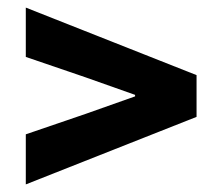

<svg xmlns="http://www.w3.org/2000/svg" viewBox="-20 -584 560 506"><path d="M48 -98V-230L206 -284L336 -330V-334L206 -380L48 -434V-564L498 -386V-276Z"/></svg>

Font: TypoPRO Source Sans Pro
Style: Italic
Weight: 900
Italic angle: -11°
Designer: Paul D. Hunt
Foundry: Adobe Systems Incorporated
Version: Version 1.075;PS 2.000;hotconv 1.0.86;makeotf.lib2.5.63406